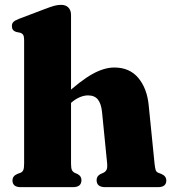

<svg xmlns="http://www.w3.org/2000/svg" viewBox="-20 -772 712 792"><path d="M273 -711V-97.5Q273 -78.5 276.5 -71Q280 -63.5 287.5 -59.5L300 -54Q316 -45.5 316 -29Q316 0 281 0H66Q48 0 39.8 -7.2Q31.5 -14.5 31.5 -27Q31.5 -36.5 36.2 -43.2Q41 -50 51.5 -54.5L65 -59.5Q73 -63 76.2 -70.8Q79.5 -78.5 79.5 -97.5V-607Q79.5 -622 75.5 -628.2Q71.5 -634.5 63 -637L48 -640Q38 -643 33.5 -649Q29 -655 29 -664Q29 -675 35 -681.2Q41 -687.5 57.5 -694L165.5 -735Q189 -744 203.5 -748Q218 -752 231.5 -752Q252 -752 262.5 -740.5Q273 -729 273 -711ZM256 -332.5 228 -362 244.5 -377Q312.5 -439.5 361 -466.5Q409.5 -493.5 451.5 -493.5Q515 -493.5 551 -450Q587 -406.5 593.5 -336.5L617.5 -97.5Q619.5 -79 622 -71Q624.5 -63 632.5 -59.5L645.5 -54.5Q656 -50 661 -43.2Q666 -36.5 666 -27Q666 -14.5 657.8 -7.2Q649.5 0 631 0H414Q378.5 0 378.5 -29Q378.5 -45.5 394.5 -54L407 -59.5Q415 -63.5 419.2 -71.2Q423.5 -79 422 -97.5L401 -309Q397.5 -344 384 -361.2Q370.5 -378.5 343 -378.5Q326.5 -378.5 308.5 -370.8Q290.5 -363 274 -348.5Z"/></svg>

Font: Fraunces ExtraBold
Style: Regular
Weight: 800
Version: Version 1.000;[b76b70a41]